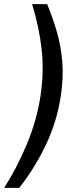

<svg xmlns="http://www.w3.org/2000/svg" viewBox="-57 -774 388 924"><path d="M-37 130Q25.5 32.5 73.2 -82.5Q121 -197.5 138.5 -316Q155 -429.5 143.5 -535.5Q132 -641.5 97.5 -754H170Q199 -683.5 218.2 -615.2Q237.5 -547 243 -473.5Q248.5 -400 236 -315Q218 -191 163.8 -77Q109.5 37 35.5 130Z"/></svg>

Font: Public Sans Thin Medium
Style: Italic
Weight: 500
Italic angle: -8°
Version: Version 2.001